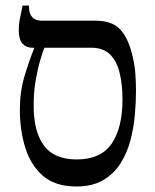

<svg xmlns="http://www.w3.org/2000/svg" viewBox="-20 -667 561 696"><path d="M257 9Q181 9 136.5 -29Q92 -67 72 -130.5Q52 -194 52 -270Q52 -335 69 -391.5Q86 -448 104 -492V-494H96Q75 -494 61.5 -509Q48 -524 48 -559Q48 -578 51.5 -596Q55 -614 62 -647H85V-643Q85 -592 132 -592H326Q384 -592 413 -563Q442 -534 457 -477Q468 -437 470.5 -402Q473 -367 473 -338Q473 -299 469 -252Q465 -205 453 -159Q441 -113 417 -75Q393 -37 354 -14Q315 9 257 9ZM102 -284Q102 -189 139.5 -139Q177 -89 258 -89Q345 -89 384.5 -146Q424 -203 424 -307Q424 -361 413.5 -403.5Q403 -446 378.5 -470Q354 -494 310 -494H141Q135 -480 126 -449.5Q117 -419 109.5 -376.5Q102 -334 102 -284Z"/></svg>

Font: Noto Serif Hebrew SemiCondensed
Style: Regular
Weight: 400
Width: 4
Designer: Monotype Design Team
Foundry: Monotype Imaging Inc.
Version: Version 2.004; ttfautohint (v1.8.4.7-5d5b)